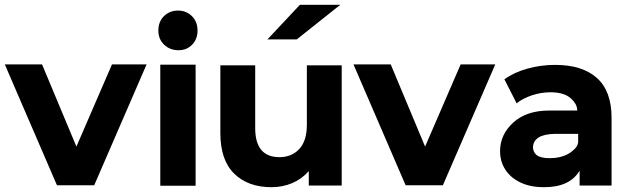

<svg xmlns="http://www.w3.org/2000/svg" viewBox="-26 -771 2607 799"><path d="M584 -503 366 0H211L-6 -503H149L292 -161L440 -503Z M641 -502H788V2H641ZM715 -727Q749 -727 772.5 -704Q796 -681 796 -644Q796 -608 773.5 -585Q751 -562 717 -562Q681 -562 657 -585Q633 -608 633 -644Q633 -681 656.5 -704Q680 -727 715 -727Z M1396 -499V1H1259V-59Q1230 -26 1190 -9Q1150 8 1104 8Q1006 8 948.5 -48.5Q891 -105 891 -217V-499H1036V-238Q1036 -117 1137 -117Q1188 -117 1219.5 -151Q1251 -185 1251 -252V-499ZM1222 -751H1390L1209 -607H1087Z M2035 -503 1817 0H1662L1445 -503H1600L1743 -161L1891 -503Z M2380 -182V-214H2283Q2192 -212 2192 -156Q2195 -129 2218 -119.5Q2241 -110 2284 -114Q2323 -118 2351.5 -139Q2380 -160 2380 -182ZM2519 -281V1H2386V-61Q2346 8 2238 8Q2181 8 2140 -11.5Q2099 -31 2077 -65Q2055 -99 2055 -142Q2055 -211 2110 -261Q2165 -311 2259 -311H2376Q2377 -337 2349 -362Q2321 -387 2265 -387Q2226 -387 2188 -374.5Q2150 -362 2124 -341L2073 -441Q2113 -470 2169 -485.5Q2225 -501 2284 -501Q2397 -501 2458 -446.5Q2519 -392 2519 -281Z"/></svg>

Font: Montserrat GRBold
Style: Regular
Weight: 700
Designer: Julieta Ulanovsky
Foundry: Julieta Ulanovsky
Version: Version 1.00 May 29, 2023, initial release